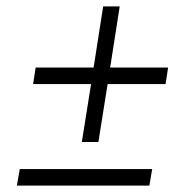

<svg xmlns="http://www.w3.org/2000/svg" viewBox="-20 -528 548 603"><path d="M42 3 33 55H449L458 3ZM84 -264H266L237 -82H289L318 -264H500L508 -316H326L356 -508H304L274 -316H92Z"/></svg>

Font: Charger Sport
Style: ExLitObl
Weight: 200
Designer: Jasper
Foundry: Cannot Into Space Fonts
Version: Version 1.1